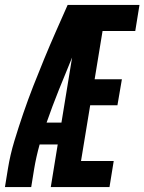

<svg xmlns="http://www.w3.org/2000/svg" viewBox="-37 -755 583 775"><path d="M-17 0 -5 -74Q4 -130 21 -186Q38 -242 57 -297.5Q76 -353 97.5 -408Q119 -463 141.5 -517.5Q164 -572 188 -626.5Q212 -681 236 -735H526L509 -630H377L345 -435H455L437 -330H327L290 -105H422L405 0H168L196 -172H123Q116 -147 110.5 -122.5Q105 -98 101 -74L89 0ZM151 -260H211L254 -523Q227 -458 200.5 -392Q174 -326 151 -260Z"/></svg>

Font: Iosevka Term Curly Extrabold
Style: Italic
Weight: 800
Italic angle: -9°
Designer: Belleve Invis
Foundry: Belleve Invis
Version: Version 32.3.0